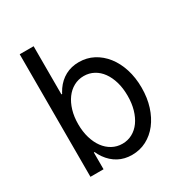

<svg xmlns="http://www.w3.org/2000/svg" viewBox="-175 -867 949 1004"><g transform="rotate(-30 300.0 -365.0)"><path d="M333.8 10Q381.7 10 421.6 -10.9Q461.5 -31.9 490.5 -69.2Q519.4 -106.6 535.7 -157.7Q552 -208.9 552 -270Q552 -331.1 535.7 -382.3Q519.4 -433.4 490.1 -470.8Q460.7 -508.1 421 -529.1Q381.2 -550 333.2 -550Q288 -550 251.9 -530.6Q215.8 -511.2 190.7 -475.1Q165.6 -439 152.1 -387.3Q138.6 -335.6 138.6 -270Q138.6 -205.4 152.1 -153.2Q165.6 -101 191 -64.9Q216.4 -28.8 252.5 -9.4Q288.6 10 333.8 10ZM319.4 -65.8Q286.2 -65.8 258.4 -81.1Q230.6 -96.3 210.9 -123.3Q191.2 -150.2 180.1 -187.6Q169 -225 169 -270.1Q169 -315.2 180.2 -352.5Q191.4 -389.8 211.1 -416.7Q230.8 -443.7 258.5 -458.9Q286.3 -474.2 319.4 -474.2Q351.9 -474.2 379.4 -459.4Q406.9 -444.5 426.3 -417.5Q445.7 -390.5 456.6 -353.2Q467.4 -315.9 467.4 -270Q467.4 -224.6 456.6 -187.2Q445.7 -149.7 426.3 -122.6Q406.9 -95.6 379.4 -80.7Q351.9 -65.8 319.4 -65.8ZM87 0H166V-101.4H174L153.2 -250L179 -449.2H171V-740H87Z"/></g></svg>

Font: CommitMonoV143 ExtLt
Style: Regular
Weight: 200
Monospace: yes
Designer: Eigil Nikolajsen
Foundry: Eigil Nikolajsen
Version: Version 1.143